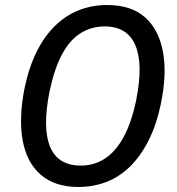

<svg xmlns="http://www.w3.org/2000/svg" viewBox="-20 -734 702 763"><path d="M292 9Q198 9 142 -39.5Q86 -88 70 -176.5Q54 -265 78 -386Q96 -470 127.5 -532Q159 -594 202 -634.5Q245 -675 296 -694.5Q347 -714 406 -714Q501 -714 556 -665.5Q611 -617 627.5 -528.5Q644 -440 619 -320Q601 -235 569 -173Q537 -111 495 -70.5Q453 -30 401.5 -10.5Q350 9 292 9ZM301 -76Q354 -76 396.5 -103.5Q439 -131 470.5 -188Q502 -245 521 -335Q550 -479 518 -554Q486 -629 396 -629Q343 -629 300 -602Q257 -575 226.5 -518Q196 -461 177 -371Q148 -226 179 -151Q210 -76 301 -76Z"/></svg>

Font: Nunito Sans 10pt Condensed SemiBold
Style: Italic
Weight: 600
Width: 3
Italic angle: -9°
Designer: Vernon Adams
Foundry: Vernon Adams
Version: Version 3.101;gftools[0.9.27]